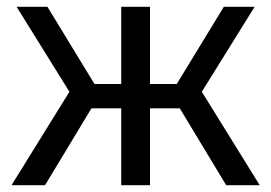

<svg xmlns="http://www.w3.org/2000/svg" viewBox="-20 -547 801 567"><path d="M14 0 185 -276 29 -527H120L259 -299H338V-527H423V-299H502L641 -527H732L576 -276L747 0H648L511 -227H423V0H338V-227H250L113 0Z"/></svg>

Font: Onest
Style: Regular
Weight: 400
Designer: Dmitri Voloshin, Andrey Kudryavtsev
Foundry: Dmitri Voloshin, Andrey Kudryavtsev
Version: Version 1.000;gftools[0.9.33]